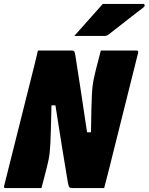

<svg xmlns="http://www.w3.org/2000/svg" viewBox="-43 -957 756 977"><path d="M168 0H-14Q-26 0 -22 -11Q13 -151 48.5 -292Q84 -433 119 -573Q127 -605 135 -637Q143 -669 150 -700H322Q332 -700 335 -695.5Q338 -691 341 -671Q353 -595 367.5 -500.5Q382 -406 400 -284H420Q421 -354 422 -399.5Q423 -445 424.5 -473.5Q426 -502 428.5 -521.5Q431 -541 435 -559.5Q439 -578 445 -603Q452 -629 458 -653Q464 -677 470 -700H652Q662 -700 660 -689Q623 -541 586 -393Q549 -245 512 -97Q506 -72 499.5 -48Q493 -24 487 0H327Q315 0 310.5 -4Q306 -8 302 -30Q288 -114 272 -212.5Q256 -311 239 -421H219Q217 -350 216 -304.5Q215 -259 213.5 -230Q212 -201 210 -182Q208 -163 204.5 -145.5Q201 -128 195 -104Q187 -74 181 -49.5Q175 -25 168 0ZM480 -937H686Q692 -937 693 -931Q694 -925 688 -920Q655 -895 629.5 -875Q604 -855 576.5 -833.5Q549 -812 509 -781Q501 -774 486 -774H335Q372 -816 407 -855Q442 -894 480 -937Z"/></svg>

Font: Recursive Mn Lnr St Blk
Style: Italic
Weight: 900
Italic angle: -15°
Monospace: yes
Version: Version 1.079;hotconv 1.0.112;makeotfexe 2.5.65598; ttfautoh